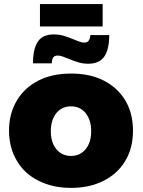

<svg xmlns="http://www.w3.org/2000/svg" viewBox="-20 -910 697 937"><path d="M486 -517C441 -540 388 -551 327 -551C266 -551 213 -540 168 -517C122 -494 87 -461 62 -419C37 -377 24 -328 24 -272C24 -217 37 -168 62 -126C87 -83 122 -51 168 -28C213 -5 266 7 327 7C388 7 441 -5 486 -28C531 -51 567 -83 592 -126C617 -168 629 -217 629 -272C629 -328 617 -377 592 -419C567 -461 531 -494 486 -517ZM255 -358C273 -380 297 -391 327 -391C356 -391 380 -380 398 -358C416 -335 425 -306 425 -270C425 -233 416 -204 398 -182C380 -160 356 -149 327 -149C297 -149 273 -160 255 -182C237 -204 228 -233 228 -270C228 -306 237 -335 255 -358ZM489 -634C505 -657 513 -692 513 -739H421C420 -727 418 -718 413 -712C408 -705 401 -702 390 -702C380 -702 365 -707 344 -716C325 -724 308 -730 292 -735C276 -740 259 -742 242 -742C206 -742 180 -730 165 -707C149 -684 141 -648 141 -601H233C233 -614 235 -624 240 -630C244 -636 252 -639 263 -639C270 -639 278 -637 289 -633C299 -629 306 -626 310 -625C329 -617 346 -611 362 -606C377 -601 394 -599 412 -599C447 -599 473 -611 489 -634ZM175 -890V-781H481V-890Z"/></svg>

Font: Argentum Sans ExtraBold
Style: Regular
Weight: 800
Designer: Julieta Ulanovsky
Foundry: Julieta Ulanovsky
Version: Version 5.001;February 15, 2019;FontCreator 11.5.0.2425 64-b